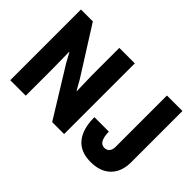

<svg xmlns="http://www.w3.org/2000/svg" viewBox="-118 -1047 1382 1382"><g transform="rotate(45 573.0 -356.0)"><path d="M56.2 0V-719.7H177.2L406.7 -356.4L446.8 -284.7H450.7L446.8 -442.9V-719.7H604.5V0H482.9L254.9 -369.6L214.4 -443.4H211.4L213.9 -276.9V0ZM881.8 7.8Q777.8 7.8 725.3 -55.9Q672.9 -119.6 672.4 -240.2H819.8Q820.3 -188.5 835 -161.4Q849.6 -134.3 879.9 -134.3Q903.3 -134.3 917.5 -150.6Q931.6 -167 931.6 -196.3V-719.7H1089.4V-199.2Q1089.4 -101.1 1034.4 -46.6Q979.5 7.8 881.8 7.8Z"/></g></svg>

Font: Reddit Sans Condensed ExtraBold
Style: Regular
Weight: 800
Designer: Stephen Hutchings
Foundry: Reddit
Version: Version 1.014